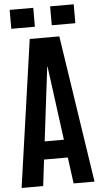

<svg xmlns="http://www.w3.org/2000/svg" viewBox="-66 -1077 585 1117"><g transform="rotate(-5 226.5 -519.0)"><path d="M13.7 0 136.2 -859.4H309.1L439.5 0H317.4L296.9 -153.3H158.2L139.6 0ZM170.9 -258.3H283.2L225.6 -689.9H223.6ZM271 -927.7V-1038.1H408.7V-927.7ZM34.7 -927.7V-1038.1H172.4V-927.7Z"/></g></svg>

Font: Antonio
Style: Bold
Weight: 700
Designer: Vernon Adams
Foundry: Vernon Adams
Version: Version 1.002